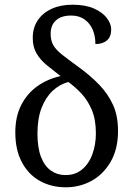

<svg xmlns="http://www.w3.org/2000/svg" viewBox="-20 -785 566 815"><path d="M255 10Q195 9 147.5 -18Q100 -45 72.5 -97Q45 -149 45 -223Q45 -290 70 -339Q95 -388 138.5 -419Q182 -450 237 -462Q206 -486 179 -508Q152 -530 135.5 -557.5Q119 -585 119 -624Q119 -667 140 -698.5Q161 -730 199 -747.5Q237 -765 288 -765Q342 -765 378.5 -749Q415 -733 433.5 -708.5Q452 -684 452 -660Q452 -629 434 -613.5Q416 -598 385 -598Q385 -632 373.5 -659Q362 -686 339 -702.5Q316 -719 282 -719Q240 -719 217.5 -698.5Q195 -678 195 -642Q195 -614 205.5 -594.5Q216 -575 243 -553.5Q270 -532 317 -498Q365 -463 401.5 -425Q438 -387 459.5 -340.5Q481 -294 481 -229Q481 -152 449.5 -98Q418 -44 367 -16.5Q316 11 255 10ZM256 -42Q298 -41 327.5 -65Q357 -89 372 -130Q387 -171 387 -219Q387 -278 369.5 -319Q352 -360 325 -388.5Q298 -417 270 -437Q233 -427 203.5 -399.5Q174 -372 156.5 -327Q139 -282 139 -218Q139 -158 154 -119Q169 -80 196 -61Q223 -42 256 -42Z"/></svg>

Font: Noto Serif SemiCondensed
Style: Regular
Weight: 400
Width: 4
Designer: Monotype Design Team
Foundry: Monotype Imaging Inc.
Version: Version 2.013